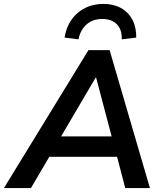

<svg xmlns="http://www.w3.org/2000/svg" viewBox="-55 -961 829 981"><path d="M-35 0 397 -705H505L711 0H585L535 -191L576 -160H161L214 -189L103 0ZM434 -565 243 -240 222 -264H550L522 -239L436 -565ZM346 -760 275 -769Q288 -849 342 -895Q396 -941 474 -941Q525 -941 563 -920Q601 -899 621.5 -860Q642 -821 641 -769L567 -760Q569 -809 542.5 -836.5Q516 -864 468 -864Q419 -864 387.5 -836.5Q356 -809 346 -760Z"/></svg>

Font: Nunito Sans 11pt
Style: Bold Italic
Weight: 700
Italic angle: -9°
Version: Version 3.101;gftools[0.9.27]